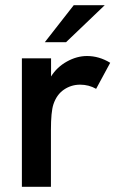

<svg xmlns="http://www.w3.org/2000/svg" viewBox="-20 -717 459 737"><path d="M64 0V-493H176V-423.5Q198.5 -459.5 236.8 -480.8Q275 -502 314 -502Q360.5 -502 403 -476L349 -376Q321 -392 287.5 -392Q253.5 -392 225.5 -373Q197.5 -354 185 -316.5Q175.5 -287.5 175.5 -218V0ZM152 -555 263 -697H382L233.5 -555Z"/></svg>

Font: HK Grotesk SemiBold
Style: Regular
Weight: 600
Designer: Alfredo Marco Pradil
Foundry: Hanken Design Co.
Version: Version 3.001;FEAKit 1.0